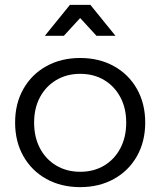

<svg xmlns="http://www.w3.org/2000/svg" viewBox="-20 -766 658 788"><path d="M309 -528Q387 -528 447.5 -494.5Q508 -461 542 -401Q576 -341 576 -263Q576 -185 542 -125Q508 -65 447.5 -31.5Q387 2 309 2Q231 2 170.5 -31.5Q110 -65 76 -125Q42 -185 42 -263Q42 -341 76 -401Q110 -461 170.5 -494.5Q231 -528 309 -528ZM309 -463Q254 -463 211 -437.5Q168 -412 144 -367Q120 -322 120 -263Q120 -203 144 -157.5Q168 -112 211 -86.5Q254 -61 309 -61Q365 -61 407.5 -86.5Q450 -112 474 -157.5Q498 -203 498 -263Q498 -322 474 -367Q450 -412 407.5 -437.5Q365 -463 309 -463ZM267 -746H351L454 -619H376L286 -717H332L242 -619H164Z"/></svg>

Font: Alexandria Light
Style: Regular
Weight: 300
Designer: Mohamed Gaber
Foundry: Kief Type Foundry
Version: Version 5.100